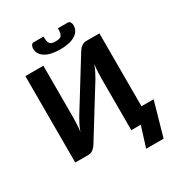

<svg xmlns="http://www.w3.org/2000/svg" viewBox="-243 -1066 1298 1396"><g transform="rotate(-30 406.0 -368.0)"><path d="M518.5 -680Q523.5 -688 530.5 -696.2Q537.5 -704.5 545.8 -711Q554 -717.5 563.8 -721.5Q573.5 -725.5 584.5 -725.5H697.5V-113.5H799.5L719 171H572.5L626 0H546.5V-432.5Q546.5 -459.5 548 -489Q549.5 -518.5 554 -552Q543 -522.5 530.5 -497Q518 -471.5 506.5 -452.5L255 -46Q250 -37.5 243 -29.5Q236 -21.5 227.8 -14.8Q219.5 -8 209.8 -4Q200 0 189 0H76V-725.5H227V-293Q227 -266 225.5 -236.2Q224 -206.5 219.5 -173.5Q230 -203 242.8 -228.5Q255.5 -254 267 -273ZM394.5 -834Q412.5 -834 424.2 -837.2Q436 -840.5 442.8 -849Q449.5 -857.5 452.2 -871.8Q455 -886 455 -908.5H536.5Q551 -908.5 557.8 -896.5Q564.5 -884.5 564.5 -871Q564.5 -845 552.2 -825.5Q540 -806 517.5 -792.8Q495 -779.5 463.8 -773Q432.5 -766.5 394.5 -766.5Q356.5 -766.5 325.2 -773Q294 -779.5 271.5 -792.8Q249 -806 236.8 -825.5Q224.5 -845 224.5 -871Q224.5 -884.5 231.2 -896.5Q238 -908.5 252.5 -908.5H334Q334 -886 336.8 -871.8Q339.5 -857.5 346.2 -849Q353 -840.5 364.8 -837.2Q376.5 -834 394.5 -834Z"/></g></svg>

Font: Lato Heavy
Style: Regular
Weight: 800
Designer: Lukasz Dziedzic
Foundry: tyPoland Lukasz Dziedzic
Version: Version 2.007; 2014-02-27